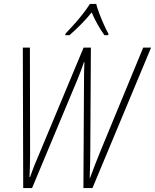

<svg xmlns="http://www.w3.org/2000/svg" viewBox="-20 -956 788 976"><path d="M98 0 96 -714H132L133 -174Q133 -138 132 -108.5Q131 -79 130 -56H133Q144 -88 156.5 -119.5Q169 -151 182 -180L405 -714H442L439 -193Q439 -155 438 -121Q437 -87 436 -52H438Q450 -85 463 -118.5Q476 -152 494 -196L708 -714H748L450 0H404L407 -544Q407 -593 409 -641H407Q392 -596 375 -555L143 0ZM313 -785Q332 -805 355.5 -831Q379 -857 400.5 -884.5Q422 -912 437 -936H469Q474 -916 485 -887Q496 -858 508.5 -830Q521 -802 531 -785L530 -777H511Q494 -800 476.5 -831Q459 -862 446 -893Q423 -864 393 -833.5Q363 -803 333 -777H312Z"/></svg>

Font: Noto Sans Condensed ExtraLight
Style: Italic
Weight: 200
Width: 3
Italic angle: -12°
Designer: Monotype Design Team
Foundry: Monotype Imaging Inc.
Version: Version 2.013; ttfautohint (v1.8.4.7-5d5b)